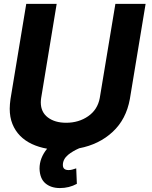

<svg xmlns="http://www.w3.org/2000/svg" viewBox="-20 -747 769 970"><path d="M282.7 203.1Q237.6 203.1 209.5 179.3Q181.5 155.9 179.7 105.1Q179.7 51.1 218 4.3Q175.8 -3.2 141 -19.5Q106.2 -35.9 81.3 -61.3Q56.5 -86.6 42.8 -120.7Q29.1 -154.8 29.1 -197.8Q29.1 -209.2 30.2 -221.4Q31.2 -233.7 33 -246.4L112.6 -727.3H266.3L187.9 -251.8Q187.1 -246.1 186.6 -240.6Q186.1 -235.1 186.1 -229.8Q186.1 -180.8 221.6 -153.8Q257.1 -126.8 314.3 -126.8Q377.8 -126.8 425.4 -159.8Q473 -192.8 484 -251.8L562.9 -727.3H715.6L636 -246.4Q617.5 -144.2 549.4 -81Q481.2 -17.4 380 2.1Q346.9 16.7 324.6 34.8Q297.6 57.2 297.6 86.6Q297.6 112.2 326.3 112.2Q337.4 112.2 345.2 109.7Q361.2 105.5 363.6 104L365.1 103.7L368.3 181.8Q329.2 203.1 282.7 203.1Z"/></svg>

Font: Linik Sans
Style: Bold Italic
Weight: 700
Italic angle: 9°
Designer: Fonts by Rasmus Andersson / Changes by Cristiano Sobral with parts from Marc Monis
Foundry: rsms
Version: Version 3.020; ttfautohint (v1.6)